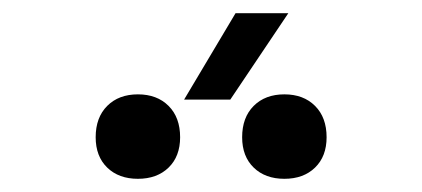

<svg xmlns="http://www.w3.org/2000/svg" viewBox="-20 -920 640 291"><path d="M259 -769 337 -900H417L329 -769ZM411 -649Q382 -649 364.5 -666Q347 -683 347 -712Q347 -742 364.5 -759.5Q382 -777 411 -777Q440 -777 457.5 -759.5Q475 -742 475 -712Q475 -683 457.5 -666Q440 -649 411 -649ZM189 -649Q160 -649 142.5 -666Q125 -683 125 -712Q125 -742 142.5 -759.5Q160 -777 189 -777Q218 -777 235.5 -759.5Q253 -742 253 -712Q253 -683 235.5 -666Q218 -649 189 -649Z"/></svg>

Font: JetBrainsMonoNL NF
Style: Regular
Weight: 400
Designer: Philipp Nurullin, Konstantin Bulenkov
Foundry: JetBrains
Version: Version 2.304; ttfautohint (v1.8.4.7-5d5b);Nerd Fonts 3.2.1